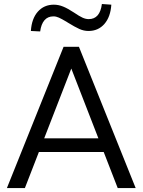

<svg xmlns="http://www.w3.org/2000/svg" viewBox="-20 -957 726 977"><path d="M303.5 -718.8H381.7L670.4 0H579L322.9 -659.4H362.7L106.6 0H15.1ZM152 -183.7V-253.1H533.6V-183.7ZM253.9 -933.2Q277.7 -933.2 301.2 -923.6Q324.7 -914.1 356.2 -893.3Q383.7 -874.5 400 -867.1Q416.4 -859.7 431.6 -859.7Q488.5 -859.7 498.5 -936.6L546.5 -933.2Q542.4 -870.8 511.2 -835.1Q480 -799.4 430.3 -799.4Q406.7 -799.4 384 -809.5Q361.3 -819.6 325.1 -842L318.6 -846.2Q293.2 -861.2 279.4 -867.4Q265.6 -873.7 252 -873.7Q223 -873.7 206.2 -853.9Q189.3 -834.2 184.4 -797L137.1 -799.4Q141.2 -862.5 172.7 -897.9Q204.2 -933.2 253.9 -933.2Z"/></svg>

Font: Min Sans VF VF
Style: Regular
Weight: 400
Designer: Jinseong-Kim, NotoSansCJK, Nunito
Foundry: Jinseong-Kim
Version: Version 1.420;Glyphs 3.1.2 (3151)